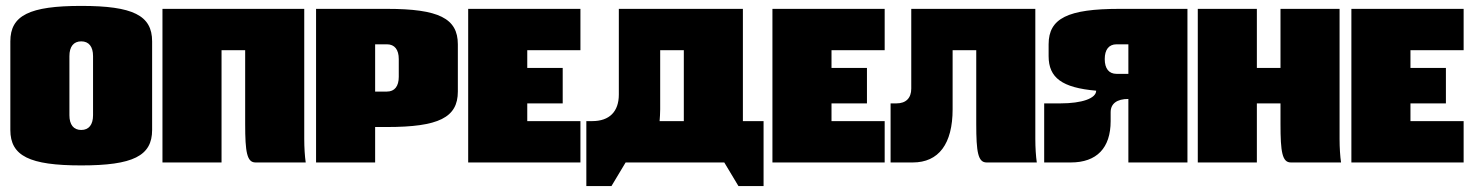

<svg xmlns="http://www.w3.org/2000/svg" viewBox="-20 -550 4985 650"><path d="M255 -530C80 -530 15 -498 15 -410V-110C15 -22 80 10 255 10C430 10 495 -22 495 -110V-410C495 -498 430 -530 255 -530ZM255 -410C281 -410 295 -392 295 -360V-160C295 -128 281 -110 255 -110C229 -110 215 -128 215 -160V-360C215 -392 229 -410 255 -410Z M530 -520V0H730V-380H810V-130C810 -35 816 0 845 0H1015C1012 -20 1010 -50 1010 -80V-520Z M1250 -400H1290C1316 -400 1330 -382 1330 -350V-290C1330 -258 1316 -240 1290 -240H1250ZM1050 -520V0H1250V-120H1290C1465 -120 1530 -152 1530 -240V-400C1530 -488 1465 -520 1290 -520Z M1565 -520V0H1945V-140H1765V-200H1885V-320H1765V-380H1945V-520Z M2075 -520V-230C2075 -172 2043 -140 1985 -140H1965V80H2050L2098 0H2432L2480 80H2565V-140H2495V-520ZM2215 -380H2295V-140H2213C2214 -153 2215 -166 2215 -180Z M2595 -520V0H2975V-140H2795V-200H2915V-320H2795V-380H2975V-520Z M3065 -520V-250C3065 -218 3047 -200 3015 -200H2995V0H3070C3158 0 3205 -63 3205 -180V-380H3285V-130C3285 -35 3291 0 3320 0H3490C3487 -20 3485 -50 3485 -80V-520Z M4000 -520H3770C3595 -520 3530 -488 3530 -400V-360C3530 -287 3575 -253 3691 -243C3691 -217 3643 -200 3570 -200H3515V0H3605C3693 0 3740 -49 3740 -140V-170C3740 -199 3761 -215 3800 -215V0H4000ZM3800 -300H3760C3734 -300 3720 -318 3720 -350C3720 -382 3734 -400 3760 -400H3800Z M4035 -520V0H4235V-200H4315V-130C4315 -35 4321 0 4350 0H4520C4517 -20 4515 -50 4515 -80V-520H4315V-320H4235V-520Z M4555 -520V0H4935V-140H4755V-200H4875V-320H4755V-380H4935V-520Z"/></svg>

Font: MikodacsPCS
Style: Regular
Weight: 900
Designer: gluk (gluksza@wp.pl)
Foundry: gluk (gluksza@wp.pl)
Version: Version 0.27